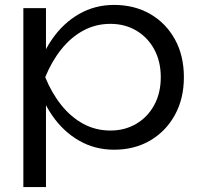

<svg xmlns="http://www.w3.org/2000/svg" viewBox="-20 -596 810 781"><path d="M75 -563H167V-350L162 -332V-241L167 -212V165H75ZM124 -282Q146 -370 191.5 -436Q237 -502 301.5 -539Q366 -576 444 -576Q527 -576 591 -539Q655 -502 691.5 -436Q728 -370 728 -282Q728 -195 691.5 -128.5Q655 -62 591 -24.5Q527 13 444 13Q366 13 301.5 -24Q237 -61 191.5 -127.5Q146 -194 124 -282ZM634 -282Q634 -346 607.5 -395Q581 -444 534.5 -471.5Q488 -499 429 -499Q369 -499 318.5 -471.5Q268 -444 229 -395Q190 -346 164 -282Q190 -218 229 -169Q268 -120 318.5 -92.5Q369 -65 429 -65Q488 -65 534.5 -92.5Q581 -120 607.5 -169Q634 -218 634 -282Z"/></svg>

Font: Unbounded Light
Style: Regular
Weight: 300
Designer: Luke Prowse, Jean-Baptiste Morizot, Fátima Lázaro, Florian Runge
Foundry: NaN
Version: Version 1.700